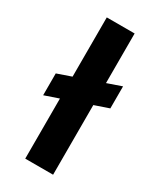

<svg xmlns="http://www.w3.org/2000/svg" viewBox="-181 -768 693 830"><g transform="rotate(30 165.0 -352.5)"><path d="M25 -385 305 -482V-372L25 -276ZM95 0V-705H234V0Z"/></g></svg>

Font: Bricolage Grotesque 24pt SemiCondensed
Style: Bold
Weight: 700
Width: 4
Designer: Mathieu Triay
Foundry: Atelier Triay
Version: Version 1.001;gftools[0.9.33.dev8+g029e19f]